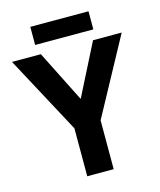

<svg xmlns="http://www.w3.org/2000/svg" viewBox="-127 -964 878 1055"><g transform="rotate(-15 312.0 -437.0)"><path d="M387.2 0H236.8V-272.9L0 -713.9H164.1L312 -419.9L460.9 -713.9H624L387.2 -277.8ZM147 -874H478V-771H147Z"/></g></svg>

Font: NotoSans-Bold
Style: Bold
Weight: 700
Designer: Monotype Design team
Foundry: Monotype Imaging Inc.
Version: Version 1.04